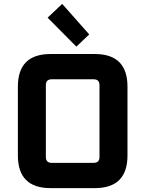

<svg xmlns="http://www.w3.org/2000/svg" viewBox="-20 -968 748 988"><path d="M72 -168V-522Q72 -690 240 -690H468Q636 -690 636 -522V-168Q636 0 468 0H240Q72 0 72 -168ZM216 -160Q216 -130 246 -130H462Q492 -130 492 -160V-530Q492 -560 462 -560H246Q216 -560 216 -530ZM225 -877 300 -948 439 -791 373 -728Z"/></svg>

Font: Oxanium ExtraLight
Style: Bold
Weight: 700
Version: Version 2.000